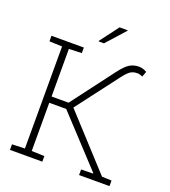

<svg xmlns="http://www.w3.org/2000/svg" viewBox="-158 -1009 997 1124"><g transform="rotate(20 340.5 -447.0)"><path d="M34.7 0V-34.7L114.3 -37.6V-673.3L34.7 -676.3V-710.9H236.3V-676.3L156.7 -673.3V-377H262.7L461.9 -640.6Q496.6 -686.5 522 -701.4Q547.4 -716.3 579.1 -716.3Q591.8 -716.3 604.2 -712.4Q616.7 -708.5 627.9 -701.7L615.7 -668.5Q607.9 -671.9 599.9 -674.3Q591.8 -676.8 582.5 -676.8Q557.1 -676.8 539.6 -665.3Q522 -653.8 494.6 -617.2L298.8 -359.9L594.7 -37.1L654.8 -34.7V0H465.3V-34.7L539.1 -36.1L539.6 -39.1L262.2 -337.9H156.7V-37.6L236.3 -34.7V0ZM304.2 -776.4 392.6 -893.6H442.4L443.4 -891.1L338.4 -774.4H306.2Z"/></g></svg>

Font: Roboto Slab ExtraLight
Style: Regular
Weight: 250
Designer: Google
Version: Version 2.000; ttfautohint (v1.8.1.43-b0c9)